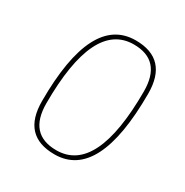

<svg xmlns="http://www.w3.org/2000/svg" viewBox="-164 -836 949 983"><g transform="rotate(30 310.0 -345.0)"><path d="M290 12Q99 12 99 -193Q99 -702 360 -702Q551 -702 551 -497Q551 12 290 12ZM288 -11Q526 -11 526 -496Q526 -679 362 -679Q124 -679 124 -194Q124 -11 288 -11Z"/></g></svg>

Font: Ezarion Thin
Style: Italic
Weight: 250
Italic angle: -8°
Designer: Natanael Gama
Version: Version 1.001;PS 001.001;hotconv 1.0.70;makeotf.lib2.5.58329